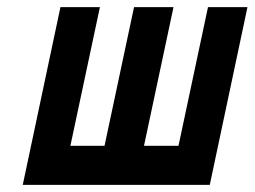

<svg xmlns="http://www.w3.org/2000/svg" viewBox="-20 -520 716 540"><path d="M565 -500 482 -110H385L468 -500H357L274 -110H178L261 -500H150L44 0H570L676 -500Z"/></svg>

Font: Advent Pro
Style: Bold Italic
Weight: 700
Italic angle: -12°
Designer: VivaRado, Andreas Kalpakidis
Foundry: VivaRado, Andreas Kalpakidis
Version: Version 3.000